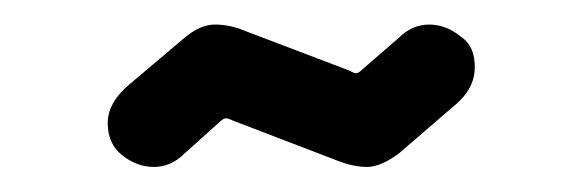

<svg xmlns="http://www.w3.org/2000/svg" viewBox="-20 -297 468 154"><path d="M167 -200.2Q163.1 -202.1 161.1 -202.1Q159.2 -202.1 156.2 -199.2L127.9 -173.8Q117.2 -163.1 103.5 -163.1Q89.8 -163.1 78.1 -172.4Q66.4 -181.6 66.4 -198.2Q66.4 -214.8 84 -229.5L127.9 -266.6Q140.6 -277.3 152.3 -277.3Q164.1 -277.3 175.8 -272.5L260.7 -240.2Q263.7 -238.3 265.6 -238.3Q267.6 -238.3 270.5 -241.2L299.8 -266.6Q310.5 -277.3 324.2 -277.3Q337.9 -277.3 349.6 -267.6Q361.3 -259.8 360.8 -242.2Q360.4 -224.6 342.8 -210.9L299.8 -173.8Q285.2 -163.1 274.4 -163.1Q263.7 -163.1 251 -168Z"/></svg>

Font: Jura
Style: DemiBold
Weight: 600
Version: Version 2.5